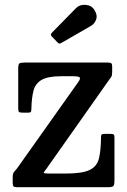

<svg xmlns="http://www.w3.org/2000/svg" viewBox="-20 -781 528 801"><path d="M235.5 -463Q180 -463 153.8 -447.8Q127.5 -432.5 119.8 -402.8Q112 -373 111 -329Q111 -319.5 109.2 -315.2Q107.5 -311 97 -311H75Q63.5 -311 59.8 -313.8Q56 -316.5 56 -328V-494.5Q56 -512 60.5 -516Q65 -520 83 -520H430Q440 -520 444 -517.2Q448 -514.5 448 -503V-481.5Q448 -466 444 -459.8Q440 -453.5 433.5 -445.5L174.5 -78Q163.5 -64.5 162.5 -60.8Q161.5 -57 187.5 -57H255Q323 -57 353.8 -71.8Q384.5 -86.5 392.8 -120Q401 -153.5 401.5 -210Q401.5 -218.5 405 -220.5Q408.5 -222.5 417 -222.5H440.5Q450.5 -222.5 454 -220Q457.5 -217.5 457.5 -208V-30.5Q457.5 -10.5 453.2 -5.2Q449 0 429 0H51Q40 0 36.5 -3.5Q33 -7 33 -17.5V-42Q33 -57.5 38.8 -64Q44.5 -70.5 51.5 -79L307 -439.5Q316.5 -453 312.5 -458Q308.5 -463 282.5 -463ZM219 -605 196.5 -628.5Q188.5 -637 196.5 -644.5L297 -747Q312 -762.5 336.8 -760.8Q361.5 -759 373.5 -740Q387.5 -718.5 381.2 -700.2Q375 -682 359.5 -673L238 -603Q231.5 -599 228 -599Q224.5 -599 219 -605Z"/></svg>

Font: Besley* Narrow Medium
Style: Regular
Weight: 500
Width: 4
Designer: Owen Earl
Foundry: indestructible type*
Version: Version 3.000; ttfautohint (v1.8.3)